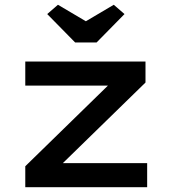

<svg xmlns="http://www.w3.org/2000/svg" viewBox="-20 -785 723 805"><path d="M86 0V-88L457 -450L469 -426H86V-527H590V-439L226 -84L211 -101H597V0ZM295 -607 178 -726 223 -765 355 -687H325L457 -765L502 -726L385 -607Z"/></svg>

Font: Lexend Peta Medium
Style: Regular
Weight: 500
Designer: Bonnie Shaver-Troup, Thomas Jockin
Foundry: Lexend
Version: Version 1.007